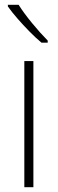

<svg xmlns="http://www.w3.org/2000/svg" viewBox="-20 -785 242 805"><path d="M120 0H82V-529H120ZM58 -765Q80 -730 115 -687.5Q150 -645 180 -615V-606H154Q130 -626 103.5 -653Q77 -680 53 -707.5Q29 -735 13 -758V-765Z"/></svg>

Font: Noto Sans Arabic SemCond ExtLt
Style: Regular
Weight: 200
Width: 4
Designer: Monotype Design Team, Nadine Chahine, Nizar Qandah and Khaled Hosny
Foundry: Monotype Imaging Inc.
Version: Version 2.012; ttfautohint (v1.8.4.7-5d5b)